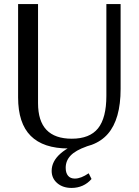

<svg xmlns="http://www.w3.org/2000/svg" viewBox="-20 -720 682 944"><path d="M317 10Q193 10 131 -52Q69 -114 69 -241V-700H167V-213Q167 -125 208.5 -81.5Q250 -38 333 -38Q421 -38 462 -89Q503 -140 503 -249V-700H573V-283Q573 -134 510.5 -62Q448 10 317 10ZM332 204Q289 204 261.5 180.5Q234 157 234 120Q234 73 278 34.5Q322 -4 394 -23L406 0Q352 19 327.5 44.5Q303 70 303 105Q303 130 314.5 144Q326 158 348 158Q363 158 380 151.5Q397 145 416 132L430 160Q411 182 386 193Q361 204 332 204Z"/></svg>

Font: Sutasoma
Style: Regular
Weight: 400
Designer: Izhar Fathurrohim, Akbar Rohmanto, Arusyal Khofiqoini
Foundry: Kiwari Kolektiv
Version: Version 1.102